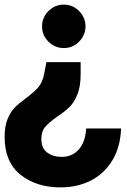

<svg xmlns="http://www.w3.org/2000/svg" viewBox="-22 -599 551 831"><path d="M348 -485Q348 -447 320.5 -419Q293 -391 254 -391Q216 -391 188 -418.5Q160 -446 160 -484Q160 -524 188 -551.5Q216 -579 254 -579Q293 -579 320.5 -551Q348 -523 348 -485ZM327 -278Q327 -224 312.5 -189Q298 -154 277.5 -134.5Q257 -115 224 -93Q189 -68 173 -49Q157 -30 157 3Q157 42 182 61Q207 80 245 80Q290 80 318.5 48.5Q347 17 351 -43H502Q499 38 464 95.5Q429 153 371 182.5Q313 212 240 212Q135 212 66.5 157Q-2 102 -2 -6Q-2 -52 10.5 -83Q23 -114 41 -132.5Q59 -151 89 -173Q124 -199 143 -220.5Q162 -242 169 -279L179 -330H327Z"/></svg>

Font: Open Sauce Two Black
Style: Regular
Weight: 900
Designer: Alfredo Marco Pradil
Foundry: Creative Sauce Fz LLC
Version: Version 1.477